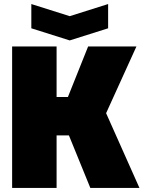

<svg xmlns="http://www.w3.org/2000/svg" viewBox="-20 -930 710 950"><path d="M40 0V-700H260V-450H316L416 -700H655L505 -370L670 0H427L321 -260H260V0ZM515 -910V-790L325 -730L135 -790V-910L325 -850Z"/></svg>

Font: Tektur Black
Style: Regular
Weight: 900
Designer: Adam Jagosz
Foundry: Adam Jagosz
Version: Version 1.005;gftools[0.9.30]